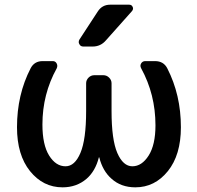

<svg xmlns="http://www.w3.org/2000/svg" viewBox="-20 -803 834 811"><path d="M551.8 -11.7Q491.2 -11.7 451.2 -47.9Q414.1 -80.1 399.4 -137.7Q399.4 -138.7 398.4 -138.7Q397.5 -138.7 397.5 -137.7Q382.8 -80.1 345.7 -47.9Q303.7 -11.7 244.1 -11.7Q162.1 -11.7 106.9 -80.1Q51.8 -148.4 51.8 -265.6Q51.8 -403.3 109.4 -514.6Q125 -544.9 160.2 -544.9H203.1Q213.9 -544.9 219.2 -535.2Q224.6 -525.4 219.7 -514.6Q159.2 -405.3 159.2 -277.3Q159.2 -191.4 187.5 -146Q215.8 -100.6 256.8 -100.6Q295.9 -100.6 319.8 -157.2Q343.8 -213.9 343.8 -334V-451.2Q343.8 -464.8 354 -475.1Q364.3 -485.4 378.9 -485.4H416Q430.7 -485.4 440.9 -475.1Q451.2 -464.8 451.2 -451.2V-334Q451.2 -212.9 475.6 -156.7Q500 -100.6 539.1 -100.6Q579.1 -100.6 607.9 -146Q636.7 -191.4 636.7 -273.4Q636.7 -404.3 576.2 -514.6Q570.3 -525.4 576.2 -535.2Q582 -544.9 593.8 -544.9H634.8Q670.9 -544.9 686.5 -514.6Q744.1 -402.3 744.1 -265.6Q744.1 -148.4 689 -80.1Q633.8 -11.7 551.8 -11.7ZM525.4 -783.2Q536.1 -783.2 540 -774.4Q542 -770.5 542 -767.6Q542 -761.7 538.1 -756.8L427.7 -632.8Q405.3 -606.4 371.1 -606.4H332Q320.3 -606.4 315.4 -616.2Q312.5 -621.1 312.5 -625Q312.5 -630.9 315.4 -635.7L392.6 -753.9Q411.1 -783.2 445.3 -783.2Z"/></svg>

Font: Gen Jyuu GothicL Medium
Style: Regular
Weight: 500
Designer: [Source Han Sans]
Ryoko NISHIZUKA  (kana & ideographs); Paul D. Hunt (Latin, Greek & Cyrillic); Wenlong ZHANG  (bopomofo
Version: Version 1.002.20150607